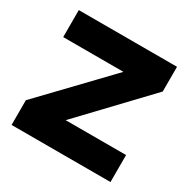

<svg xmlns="http://www.w3.org/2000/svg" viewBox="-122 -620 721 733"><g transform="rotate(30 238.0 -254.0)"><path d="M20 0V-109L370 -474L348 -389H23V-508H456V-399L108 -33L127 -119H456V0Z"/></g></svg>

Font: Fustat ExtraBold
Style: Regular
Weight: 800
Designer: Mohamed Gaber, Khaled Hosny, Laura Garcia Mut
Foundry: Kief Type Foundry, Alif Type Foundry, Hard Type Foundry
Version: Version 1.007